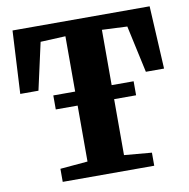

<svg xmlns="http://www.w3.org/2000/svg" viewBox="-82 -824 892 904"><g transform="rotate(-10 364.0 -371.5)"><path d="M277 -74V-673L157.5 -667.5L107.5 -442.5H20.5L36.5 -743H692L708 -442.5H621L572 -667.5L451.5 -673V-74L583 -62.5V0H145.5V-62.5ZM556.5 -408.5V-341.5H172.5V-408.5Z"/></g></svg>

Font: Merriweather 28pt Black
Style: Regular
Weight: 900
Version: Version 2.100